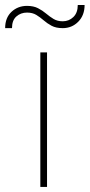

<svg xmlns="http://www.w3.org/2000/svg" viewBox="-70 -734 352 754"><path d="M114.7 -528.3V0H88.4V-528.3ZM235.4 -714.4H262.2Q262.2 -673.8 237.3 -648.7Q212.4 -623.5 176.3 -623.5Q149.9 -623.5 132.6 -632.8Q115.2 -642.1 101.6 -654.1Q87.9 -666 72.8 -675.3Q57.6 -684.6 36.1 -684.6Q11.7 -684.6 -5.6 -669.4Q-22.9 -654.3 -22.9 -623.5H-49.8Q-49.8 -664.1 -24.9 -687.5Q0 -710.9 36.1 -710.9Q61.5 -710.9 79.1 -701.9Q96.7 -692.9 111.1 -680.7Q125.5 -668.5 140.6 -659.4Q155.8 -650.4 176.3 -650.4Q200.7 -650.4 218 -667Q235.4 -683.6 235.4 -714.4Z"/></svg>

Font: Vazirmatn RD Thin
Style: Regular
Weight: 100
Designer: Saber Rastikerdar
Foundry: Saber Rastikerdar
Version: Version 32.102